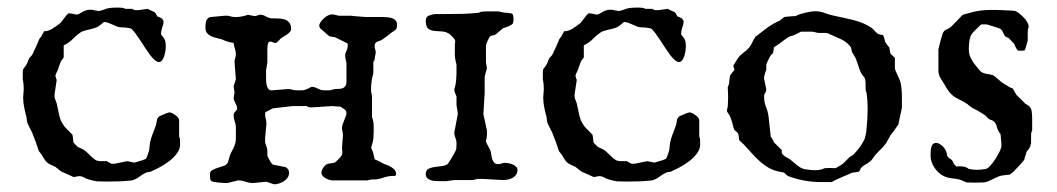

<svg xmlns="http://www.w3.org/2000/svg" viewBox="-20 -473 2785 506"><path d="M191.4 -8.8Q186 -8.8 183.6 -8.1Q181.2 -7.3 174.3 -6.3L140.6 -21.5L126 -33.2L108.4 -41.5Q103.5 -44.9 100.3 -48.8Q97.2 -52.7 94.7 -57.1Q92.3 -61.5 89.4 -65.9Q86.4 -70.3 82.5 -74.7Q81.5 -76.7 79.6 -83Q77.6 -89.4 75.2 -96.2Q72.8 -103 70.3 -109.1Q67.9 -115.2 66.9 -117.7Q66.9 -119.1 64.7 -123.5Q62.5 -127.9 60.1 -132.8Q57.6 -137.7 55.4 -142.1Q53.2 -146.5 52.7 -147.9Q51.8 -148.9 51 -155.5Q50.3 -162.1 49.3 -166.5Q45.9 -178.7 43.5 -191.2Q41 -203.6 41 -216.3L42.5 -236.8Q42.5 -244.6 42.2 -248.5Q42 -252.4 41 -258.8Q40 -262.2 40 -265.6Q40 -269 40 -272.9Q40 -276.9 40 -281.2Q40 -285.6 41 -291Q41.5 -291.5 43 -293.2Q44.4 -294.9 45.9 -297.1Q47.4 -299.3 48.6 -301Q49.8 -302.7 50.3 -303.7Q50.8 -303.7 51.5 -305.9Q52.2 -308.1 53.2 -310.5Q54.2 -313 54.9 -315.2Q55.7 -317.4 56.2 -317.9Q56.2 -319.3 60.3 -323.2Q64.5 -327.1 66.9 -332.5Q67.4 -334 69.8 -339.1Q72.3 -344.2 75 -350.1Q77.6 -356 79.8 -361.1Q82 -366.2 82.5 -367.7Q82.5 -368.2 83 -368.9Q83.5 -369.6 84 -370.6Q84.5 -371.6 85.4 -373L85.9 -373.5Q85.9 -373.5 86.9 -374.5L88.4 -376Q88.9 -378.4 92.3 -383.5Q95.7 -388.7 95.7 -390.6Q106.9 -390.6 116.9 -396.7Q127 -402.8 138.2 -411.6Q139.2 -412.1 141.6 -415.3Q144 -418.5 146.7 -421.9Q149.4 -425.3 151.9 -428.5Q154.3 -431.6 154.8 -432.6Q155.8 -433.1 158.2 -435.5L160.6 -438Q163.1 -438 167 -437.5Q170.9 -437 181.2 -434.6Q185.1 -434.6 188.7 -436.5Q192.4 -438.5 196.5 -440.9Q200.7 -443.4 205.6 -445.3Q210.4 -447.3 216.8 -447.3Q218.8 -447.3 221.9 -447.3Q225.1 -447.3 226.1 -446.3Q226.6 -446.3 228.8 -445.8Q231 -445.3 233.4 -445.1Q235.8 -444.8 237.8 -444.3Q239.7 -443.8 240.2 -443.8Q240.7 -443.8 243.7 -444.6Q246.6 -445.3 249.8 -446.3Q252.9 -447.3 255.6 -448.2Q258.3 -449.2 258.8 -449.7Q268.6 -452.1 274.7 -452.6Q280.8 -453.1 291 -453.1Q293.5 -453.1 299.1 -452.6Q304.7 -452.1 305.2 -452.1Q306.6 -451.2 308.1 -450.7Q311 -449.7 311 -449.7H328.1Q329.1 -449.7 331.1 -448.5Q333 -447.3 334 -446.3H346.7Q347.7 -446.8 351.1 -447.3Q354.5 -447.8 358.4 -448.2Q362.3 -448.7 365.5 -449.2Q368.7 -449.7 369.6 -449.7Q369.6 -449.2 371.8 -448.2Q374 -447.3 377 -445.8Q379.9 -444.3 382.8 -443.1Q385.7 -441.9 387.2 -441.4Q387.2 -440.4 388.4 -439.5Q389.6 -438.5 390.6 -438Q390.6 -437 392.8 -433.1Q395 -429.2 395.5 -429.2Q398.9 -428.7 403.8 -426Q408.7 -423.3 411.1 -417Q411.1 -409.2 408.2 -403.3Q407.2 -398.9 405.8 -394Q404.3 -389.2 404.3 -382.3Q405.3 -381.3 408.9 -376.5Q412.6 -371.6 413.6 -370.1Q415.5 -365.7 416.3 -360.6Q417 -355.5 417 -350.1Q417 -346.2 416 -339.4Q415 -332.5 413.1 -325.9Q411.1 -319.3 407.5 -314.5Q403.8 -309.6 398.9 -309.6Q393.6 -309.6 387.5 -314.9Q381.3 -320.3 375 -328.9Q368.7 -337.4 361.8 -347.9Q355 -358.4 348.6 -368.2Q342.3 -377.9 336.4 -385.7Q330.6 -393.6 325.7 -397.5Q323.7 -398.4 315.7 -399.7Q307.6 -400.9 299.3 -400.9Q293.5 -400.9 287.8 -403.3Q282.2 -405.8 276.6 -408.2Q271 -410.6 265.4 -412.8Q259.8 -415 253.9 -415L242.7 -405.8Q237.8 -401.9 231.4 -399.7Q225.1 -397.5 218.3 -396Q211.4 -394.5 205.1 -392.8Q198.7 -391.1 193.8 -388.7Q181.6 -380.4 171.6 -370.1Q161.6 -359.9 147.9 -353.5V-321.3Q140.6 -313 138.4 -306.2Q136.2 -299.3 132.3 -288.6Q131.8 -287.6 130.9 -285.4Q129.9 -283.2 128.7 -280.8Q127.4 -278.3 126.7 -276.4Q126 -274.4 126 -273.9Q126 -272.9 127.4 -268.1Q128.9 -263.2 129.4 -262.2L123.5 -222.7Q123.5 -215.8 125.5 -210.9Q127.4 -206.1 129.4 -200.7Q133.3 -184.1 136.2 -168.9Q139.2 -153.8 149.9 -139.6Q150.4 -138.7 153.6 -135.5Q156.7 -132.3 160.4 -128.7Q164.1 -125 167.2 -121.8Q170.4 -118.7 170.9 -117.7Q171.4 -117.2 171.6 -114.5Q171.9 -111.8 172.4 -108.4Q172.9 -105 173.1 -101.8Q173.3 -98.6 173.3 -97.7Q174.3 -96.2 178.7 -92Q183.1 -87.9 185.5 -85.4Q185.5 -85.4 188.2 -84.2Q190.9 -83 193.8 -81.8Q196.8 -80.6 199.2 -79.1Q201.7 -77.6 202.1 -77.1Q207 -73.7 211.7 -69.1Q216.3 -64.5 220.9 -60.1Q225.6 -55.7 230.7 -52.2Q235.8 -48.8 242.7 -48.3H261.2L273.4 -41.5H281.7L315.4 -48.3L334 -44.4Q341.8 -46.9 349.9 -49.1Q357.9 -51.3 363.8 -54.2Q364.3 -54.2 366.5 -58.1Q368.7 -62 373 -77.1Q373 -78.1 373.5 -81.1Q374 -84 374.3 -87.4Q374.5 -90.8 375 -93.8Q375.5 -96.7 375.5 -97.7Q377.9 -108.9 382.3 -119.9Q386.7 -130.9 390.6 -142.1Q392.6 -148.9 393.1 -153.3Q393.6 -157.7 395 -160.9Q396.5 -164.1 399.9 -166.3Q403.3 -168.5 410.2 -170.9Q410.6 -171.4 413.1 -172.4Q415.5 -173.3 418.2 -174.3Q420.9 -175.3 423.1 -176Q425.3 -176.8 426.3 -176.8H426.8Q429.7 -176.8 434.1 -174.6Q438.5 -172.4 442.4 -169.4Q446.3 -166.5 449.2 -163.1Q452.1 -159.7 452.1 -156.7V-112.8Q454.1 -109.4 454.3 -105Q454.6 -100.6 454.6 -92.3Q454.6 -80.1 446.3 -68.8Q438 -57.6 426.3 -48.6Q414.6 -39.6 401.4 -32.5Q388.2 -25.4 378.9 -21.5Q377.9 -20.5 372.8 -19.8Q367.7 -19 367.2 -19Q357.4 -15.1 348.4 -8.1Q339.4 -1 328.1 2.4Q327.1 2.4 323.2 2.9Q319.3 3.4 314.2 3.7Q309.1 3.9 304.2 4.4Q299.3 4.9 296.9 4.9Q295.4 4.9 290.8 4.9Q286.1 4.9 280.5 5.1Q274.9 5.4 269 5.4Q263.2 5.4 259.8 5.4Q257.3 5.4 253.2 5.4Q249 5.4 244.9 5.1Q240.7 4.9 237.8 4.9Q234.9 4.9 234.4 4.9Q224.6 2.9 215.6 0.5Q206.5 -2 198.7 -6.8Z M647.5 9.3Q636.2 9.3 627 5.9Q617.7 2.4 607.4 2.4L579.6 9.3Q569.8 9.3 560.3 8.5Q550.8 7.8 541.5 5.9Q535.2 4.9 534.2 -1Q533.2 -6.8 533.2 -13.7Q533.2 -21 539.6 -24.7Q545.9 -28.3 554.2 -30.8Q562.5 -33.2 570.3 -36.1Q578.1 -39.1 580.6 -44.9L586.4 -64.9Q586.9 -66.4 588.6 -69.8Q590.3 -73.2 592.5 -77.4Q594.7 -81.5 596.4 -85Q598.1 -88.4 598.1 -89.4Q600.6 -95.2 601.1 -100.6Q601.6 -106 601.6 -111.3V-140.1Q601.1 -147 598.4 -154.1Q595.7 -161.1 595.7 -168.9Q595.7 -173.3 597.2 -175.5Q598.6 -177.7 600.3 -179.4Q602.1 -181.2 603.5 -182.9Q605 -184.6 605 -187.5Q605 -191.4 603.5 -194.6Q602.1 -197.8 600.3 -201.2Q598.6 -204.6 597.2 -208Q595.7 -211.4 595.7 -215.3L598.1 -229L595.7 -245.6L601.6 -264.2L598.1 -310.1Q598.1 -315.4 599.9 -320.1Q601.6 -324.7 601.6 -330.1Q601.6 -337.9 599.1 -344.7Q596.7 -351.6 595.7 -359.9Q594.7 -359.9 592.5 -360.4Q590.3 -360.8 587.9 -361.3Q585.4 -361.8 583.3 -362.3Q581.1 -362.8 580.6 -363.3Q580.1 -363.3 577.9 -364Q575.7 -364.7 573 -365.7Q570.3 -366.7 568.1 -367.7Q565.9 -368.7 565.4 -369.1Q559.1 -371.1 551.3 -372.8Q543.5 -374.5 536.9 -377.4Q530.3 -380.4 525.9 -385.5Q521.5 -390.6 521.5 -399.4Q521.5 -403.8 521.7 -408.4Q522 -413.1 523.4 -417.5Q524.9 -421.9 527.8 -424.8Q530.8 -427.7 535.6 -428.2Q536.6 -428.2 541.3 -428.7Q545.9 -429.2 551.8 -429.7Q557.6 -430.2 563.2 -430.7Q568.8 -431.2 572.3 -431.6H578.1Q583.5 -431.6 587.6 -429.9Q591.8 -428.2 598.1 -428.2Q602.5 -428.2 605.5 -428.2Q608.4 -428.2 611.3 -428.7Q614.3 -429.2 617.4 -429.7Q620.6 -430.2 625.5 -431.6L633.8 -434.1L649.9 -430.7Q655.3 -430.7 658.7 -432.4Q662.1 -434.1 666.5 -434.1Q673.3 -434.1 679.7 -430.2Q686 -426.3 693.8 -424.8Q702.6 -424.3 711.9 -424.3Q721.2 -424.3 729 -422.1Q736.8 -419.9 741.9 -414.1Q747.1 -408.2 747.1 -396Q747.1 -392.1 743.7 -388.4Q740.2 -384.8 735.8 -381.8Q731.4 -378.9 726.8 -376.2Q722.2 -373.5 719.7 -371.6Q719.2 -370.6 714.4 -365.7Q709.5 -360.8 708 -359.9H706.5Q702.1 -359.9 699 -361.6Q695.8 -363.3 691.9 -363.3H690.4Q686 -360.8 685.3 -354Q684.6 -347.2 684.6 -344.7V-309.1Q684.6 -308.6 684.1 -305.7Q683.6 -302.7 683.1 -299.1Q682.6 -295.4 682.1 -292.5Q681.6 -289.6 681.2 -289.1V-270.5Q681.2 -265.1 681.4 -259Q681.6 -252.9 683.1 -247.6Q684.6 -242.2 687.5 -238.5Q690.4 -234.9 696.3 -234.9L738.8 -238.3Q745.6 -238.3 750.2 -236.6Q754.9 -234.9 764.6 -234.9H772.5Q776.9 -234.9 780.3 -235.4Q783.7 -235.8 789.1 -238.3Q790 -238.3 793.9 -240.7Q797.9 -243.2 801.8 -244.1Q806.6 -244.1 810.3 -242.7Q814 -241.2 817.6 -239.5Q821.3 -237.8 825.2 -236.3Q829.1 -234.9 835 -234.9H848.1Q848.6 -234.9 851.1 -235.4Q853.5 -235.8 856 -236.6Q858.4 -237.3 860.4 -237.8Q862.3 -238.3 862.8 -238.3Q867.7 -238.8 872.8 -238.8Q877.9 -238.8 882.3 -240.2Q886.7 -241.7 889.6 -245.4Q892.6 -249 893.1 -255.9V-306.6Q893.1 -307.6 891.4 -314.7Q889.6 -321.8 889.6 -326.2Q889.6 -332.5 893.1 -338.9Q896.5 -345.2 896.5 -355Q896.5 -356.9 896 -357.9Q895.5 -358.9 893.1 -359.9L862.8 -375Q861.8 -375 855.5 -376Q849.1 -377 848.1 -377.4Q848.1 -377.4 845.9 -379.2Q843.8 -380.9 840.8 -383.5Q837.9 -386.2 835 -388.7Q832 -391.1 830.6 -392.6Q827.1 -395 824.2 -398.2Q821.3 -401.4 821.3 -405.3V-407.2Q822.8 -412.1 826.4 -417Q830.1 -421.9 834.7 -425.8Q839.4 -429.7 844.7 -432.4Q850.1 -435.1 855 -435.1Q856 -435.1 856.9 -434.8Q857.9 -434.6 859.4 -434.6Q860.8 -434.1 862.8 -434.1Q863.8 -434.1 867.4 -432.9Q871.1 -431.6 872.1 -431.6H904.8Q906.2 -431.2 911.9 -430.7Q917.5 -430.2 924.1 -429.7Q930.7 -429.2 936.5 -428.7Q942.4 -428.2 943.8 -428.2H990.2Q996.1 -427.7 1002.4 -427.2Q1008.8 -426.8 1014.2 -424.8Q1019.5 -422.9 1022.9 -418.7Q1026.4 -414.6 1026.4 -407.2Q1026.4 -399.4 1023.7 -396Q1021 -392.6 1015.6 -389.6L1011.2 -386.7Q1010.7 -386.2 1007.3 -383.5Q1003.9 -380.9 999.8 -377.7Q995.6 -374.5 992.2 -372.1Q988.8 -369.6 987.8 -369.1Q984.9 -366.7 981.2 -365.7Q977.5 -364.7 974.4 -363.3Q971.2 -361.8 969.2 -359.1Q967.3 -356.4 967.3 -351.6Q967.3 -347.2 968.8 -343.3Q970.2 -339.4 970.2 -333Q969.7 -331.5 969.2 -328.9Q968.8 -326.2 968.3 -323.5Q967.8 -320.8 967.5 -318.6Q967.3 -316.4 967.3 -315.9Q967.3 -314.9 965.6 -312.5Q963.9 -310.1 963.9 -309.1V-279.8Q963.9 -278.8 962.6 -274.4Q961.4 -270 960.4 -266.1Q959.5 -258.3 958.7 -253.4Q958 -248.5 958 -240.7V-231.4Q958 -230.5 959.2 -225.6Q960.4 -220.7 960.4 -219.7V-164.1Q961.4 -162.6 962.6 -157.7Q963.9 -152.8 963.9 -151.9Q964.8 -145 964.8 -139.2Q964.8 -133.3 964.8 -126.5Q964.8 -118.2 964.1 -109.1Q963.4 -100.1 958 -83.5Q958.5 -82.5 959.5 -80.6L960.4 -77.6Q961.9 -75.7 962.9 -72.5Q963.9 -69.3 963.9 -68.4L967.3 -53.2Q968.3 -52.7 971.7 -51.3Q975.1 -49.8 978.8 -47.9Q982.4 -45.9 986.1 -44.2Q989.7 -42.5 991.2 -41.5Q995.1 -40 1000.7 -37.8Q1006.3 -35.6 1011.5 -32.5Q1016.6 -29.3 1020.3 -24.9Q1023.9 -20.5 1023.9 -14.2Q1023.9 -13.2 1023.4 -11.7Q1022.9 -10.3 1020.5 -9.3H1014.6Q1007.8 -9.3 1002.4 -8.1Q997.1 -6.8 992.4 -5.4Q987.8 -3.9 982.4 -2.4Q977.1 -1 970.2 0H958L948.7 2.4H856.9Q853 2.4 847.9 1Q842.8 -0.5 838.1 -3.2Q833.5 -5.9 830.3 -9.5Q827.1 -13.2 827.1 -17.6Q827.1 -24.4 832.5 -32Q837.9 -39.6 844.7 -41.5Q845.2 -41.5 848.1 -42Q851.1 -42.5 854.2 -43Q857.4 -43.5 859.9 -43.9Q862.3 -44.4 862.8 -44.9Q863.3 -44.9 865.2 -46.9Q867.2 -48.8 869.6 -51Q872.1 -53.2 874.3 -55.9Q876.5 -58.6 877.9 -60.1Q882.3 -64.5 882.3 -71.8L881.3 -83.5L883.8 -117.2Q883.8 -122.6 882.6 -126.7Q881.3 -130.9 881.3 -135.3Q881.3 -140.1 883.1 -145.3Q884.8 -150.4 887 -155.8Q889.2 -161.1 891.1 -166.3Q893.1 -171.4 893.1 -175.8Q893.1 -181.2 887.2 -185.3Q881.3 -189.5 877 -191.9L854.5 -193.4L800.3 -189.9Q796.9 -189.9 793.9 -190.4Q791 -190.9 789.1 -193.4H750.5L699.7 -187.5Q698.2 -187 695.8 -185.8Q693.4 -184.6 690.4 -183.1Q687.5 -181.6 685.1 -180.2Q682.6 -178.7 681.2 -178.2Q679.2 -177.2 679 -176Q678.7 -174.8 678.7 -172.4Q678.7 -165.5 680.4 -160.4Q682.1 -155.3 682.1 -145.5L678.7 -109.9V-98.1Q678.7 -97.2 679.7 -94.2Q680.7 -91.3 681.9 -87.9Q683.1 -84.5 683.8 -81.3Q684.6 -78.1 684.6 -77.6V-62.5Q685.1 -62 686 -59.6Q687 -57.1 688.5 -54.4Q689.9 -51.8 691.4 -49.1Q692.9 -46.4 693.8 -44.9Q694.8 -43.5 696.8 -41.3Q698.7 -39.1 699.7 -39.1L731.9 -32.7Q733.9 -32.7 737.1 -29.3Q740.2 -25.9 741.2 -23.4V-21Q741.2 -20 741.5 -18.8Q741.7 -17.6 741.7 -17.1Q741.7 -10.3 738 -4.9Q734.4 0.5 728.5 4.4Q722.7 8.3 715.6 10.5Q708.5 12.7 702.1 12.7L682.1 5.9Z M1102.1 -14.2Q1102.1 -23.9 1108.4 -27.6Q1114.7 -31.2 1124 -32.7Q1133.3 -34.2 1143.1 -35.2Q1152.8 -36.1 1159.7 -40.5Q1160.2 -41 1160.6 -42Q1162.1 -43.5 1162.1 -43.9Q1163.6 -45.9 1166.3 -50.3Q1168.9 -54.7 1171.6 -59.3Q1174.3 -64 1176.8 -68.1Q1179.2 -72.3 1179.7 -73.7Q1182.1 -77.6 1182.6 -81.8Q1183.1 -85.9 1183.1 -94.7Q1183.1 -100.1 1182.1 -103.5Q1181.2 -106.9 1180.2 -109.9Q1179.2 -112.8 1178.2 -116Q1177.2 -119.1 1177.2 -123.5L1186.5 -172.4Q1186.5 -174.3 1185.8 -179Q1185.1 -183.6 1183.1 -195.3V-218.8Q1182.1 -220.2 1179.7 -226.8Q1177.2 -233.4 1177.2 -237.3Q1181.2 -249.5 1182.1 -261.5Q1183.1 -273.4 1183.1 -286.1V-302.2L1179.7 -317.4Q1178.7 -323.2 1178.7 -329.3Q1178.7 -335.4 1178.7 -341.3Q1178.7 -346.7 1178.7 -352.5Q1178.7 -358.4 1179.7 -364.7Q1178.7 -370.1 1173.3 -375.2Q1168 -380.4 1165.5 -382.8Q1155.8 -389.6 1144.8 -390.1Q1133.8 -390.6 1124.3 -391.6Q1114.7 -392.6 1108.4 -397.7Q1102.1 -402.8 1102.1 -418.9Q1102.1 -428.7 1110.4 -431.9Q1118.7 -435.1 1126.5 -436H1154.3Q1176.8 -436 1198.5 -436.5Q1220.2 -437 1242.2 -439.5Q1245.6 -441.9 1250.5 -442.4Q1255.4 -442.9 1260.7 -442.9H1293Q1293.9 -442.9 1296.6 -442.4Q1299.3 -441.9 1302.2 -441.2Q1305.2 -440.4 1307.6 -439.9Q1310.1 -439.5 1310.5 -439.5Q1317.4 -439.5 1324.7 -438.2Q1332 -437 1332 -433.1Q1332.5 -430.7 1333 -428.5Q1333.5 -426.3 1333.5 -423.8Q1333.5 -420.9 1333 -417.7Q1332.5 -414.6 1332 -412.1Q1331.1 -409.7 1327.4 -407.5Q1323.7 -405.3 1319.3 -403.3Q1314.9 -401.4 1310.5 -400.1Q1306.2 -398.9 1304.7 -397.9L1287.1 -382.8Q1283.2 -380.4 1277.3 -379.4Q1271.5 -378.4 1269 -373.5Q1268.6 -372.6 1266.4 -368.2Q1264.2 -363.8 1263.2 -361.3Q1262.7 -360.4 1261.7 -356.4Q1261.2 -354.5 1260.7 -353V-308.1Q1260.7 -307.1 1261.7 -303Q1262.7 -298.8 1263.2 -293Q1263.2 -292 1262.2 -288.6Q1261.2 -285.2 1260 -281.2Q1258.8 -277.3 1258.1 -273.9Q1257.3 -270.5 1257.3 -269.5V-228L1253.9 -172.4L1263.2 -129.4V-114.7Q1263.2 -113.8 1262 -108.4Q1260.7 -103 1260.7 -100.6Q1260.7 -99.1 1262.5 -95.5Q1264.2 -91.8 1266.4 -87.9Q1268.6 -84 1270.5 -80.6Q1272.5 -77.1 1272.5 -76.2Q1273.9 -71.8 1274.7 -65.7Q1275.4 -59.6 1277.1 -54Q1278.8 -48.3 1282.5 -44.4Q1286.1 -40.5 1293 -40.5Q1298.3 -40.5 1302.2 -42.2Q1306.2 -43.9 1310.5 -43.9Q1314 -43.9 1319.6 -43Q1325.2 -42 1330.6 -39.8Q1335.9 -37.6 1339.8 -33.9Q1343.8 -30.3 1343.8 -25.4Q1343.8 -17.6 1340.1 -12.5Q1336.4 -7.3 1330.8 -4.2Q1325.2 -1 1318.4 0.2Q1311.5 1.5 1305.7 1.5L1252.4 -1.5H1238.8Q1237.8 -1.5 1232.9 0Q1228 1.5 1227.1 1.5H1177.2L1156.2 4.4H1141.1Q1135.7 4.4 1129.2 4.2Q1122.6 3.9 1116.5 2.2Q1110.4 0.5 1106.2 -3.4Q1102.1 -7.3 1102.1 -14.2Z M1562 -8.8Q1556.6 -8.8 1554.2 -8.1Q1551.8 -7.3 1544.9 -6.3L1511.2 -21.5L1496.6 -33.2L1479 -41.5Q1474.1 -44.9 1470.9 -48.8Q1467.8 -52.7 1465.3 -57.1Q1462.9 -61.5 1460 -65.9Q1457 -70.3 1453.1 -74.7Q1452.1 -76.7 1450.2 -83Q1448.2 -89.4 1445.8 -96.2Q1443.4 -103 1440.9 -109.1Q1438.5 -115.2 1437.5 -117.7Q1437.5 -119.1 1435.3 -123.5Q1433.1 -127.9 1430.7 -132.8Q1428.2 -137.7 1426 -142.1Q1423.8 -146.5 1423.3 -147.9Q1422.4 -148.9 1421.6 -155.5Q1420.9 -162.1 1419.9 -166.5Q1416.5 -178.7 1414.1 -191.2Q1411.6 -203.6 1411.6 -216.3L1413.1 -236.8Q1413.1 -244.6 1412.8 -248.5Q1412.6 -252.4 1411.6 -258.8Q1410.6 -262.2 1410.6 -265.6Q1410.6 -269 1410.6 -272.9Q1410.6 -276.9 1410.6 -281.2Q1410.6 -285.6 1411.6 -291Q1412.1 -291.5 1413.6 -293.2Q1415 -294.9 1416.5 -297.1Q1418 -299.3 1419.2 -301Q1420.4 -302.7 1420.9 -303.7Q1421.4 -303.7 1422.1 -305.9Q1422.9 -308.1 1423.8 -310.5Q1424.8 -313 1425.5 -315.2Q1426.3 -317.4 1426.8 -317.9Q1426.8 -319.3 1430.9 -323.2Q1435.1 -327.1 1437.5 -332.5Q1438 -334 1440.4 -339.1Q1442.9 -344.2 1445.6 -350.1Q1448.2 -356 1450.4 -361.1Q1452.6 -366.2 1453.1 -367.7Q1453.1 -368.2 1453.6 -368.9Q1454.1 -369.6 1454.6 -370.6Q1455.1 -371.6 1456.1 -373L1456.5 -373.5Q1456.5 -373.5 1457.5 -374.5L1459 -376Q1459.5 -378.4 1462.9 -383.5Q1466.3 -388.7 1466.3 -390.6Q1477.5 -390.6 1487.5 -396.7Q1497.6 -402.8 1508.8 -411.6Q1509.8 -412.1 1512.2 -415.3Q1514.6 -418.5 1517.3 -421.9Q1520 -425.3 1522.5 -428.5Q1524.9 -431.6 1525.4 -432.6Q1526.4 -433.1 1528.8 -435.5L1531.2 -438Q1533.7 -438 1537.6 -437.5Q1541.5 -437 1551.8 -434.6Q1555.7 -434.6 1559.3 -436.5Q1563 -438.5 1567.1 -440.9Q1571.3 -443.4 1576.2 -445.3Q1581.1 -447.3 1587.4 -447.3Q1589.4 -447.3 1592.5 -447.3Q1595.7 -447.3 1596.7 -446.3Q1597.2 -446.3 1599.4 -445.8Q1601.6 -445.3 1604 -445.1Q1606.4 -444.8 1608.4 -444.3Q1610.4 -443.8 1610.8 -443.8Q1611.3 -443.8 1614.3 -444.6Q1617.2 -445.3 1620.4 -446.3Q1623.5 -447.3 1626.2 -448.2Q1628.9 -449.2 1629.4 -449.7Q1639.2 -452.1 1645.3 -452.6Q1651.4 -453.1 1661.6 -453.1Q1664.1 -453.1 1669.7 -452.6Q1675.3 -452.1 1675.8 -452.1Q1677.2 -451.2 1678.7 -450.7Q1681.6 -449.7 1681.6 -449.7H1698.7Q1699.7 -449.7 1701.7 -448.5Q1703.6 -447.3 1704.6 -446.3H1717.3Q1718.3 -446.8 1721.7 -447.3Q1725.1 -447.8 1729 -448.2Q1732.9 -448.7 1736.1 -449.2Q1739.3 -449.7 1740.2 -449.7Q1740.2 -449.2 1742.4 -448.2Q1744.6 -447.3 1747.6 -445.8Q1750.5 -444.3 1753.4 -443.1Q1756.3 -441.9 1757.8 -441.4Q1757.8 -440.4 1759 -439.5Q1760.3 -438.5 1761.2 -438Q1761.2 -437 1763.4 -433.1Q1765.6 -429.2 1766.1 -429.2Q1769.5 -428.7 1774.4 -426Q1779.3 -423.3 1781.7 -417Q1781.7 -409.2 1778.8 -403.3Q1777.8 -398.9 1776.4 -394Q1774.9 -389.2 1774.9 -382.3Q1775.9 -381.3 1779.5 -376.5Q1783.2 -371.6 1784.2 -370.1Q1786.1 -365.7 1786.9 -360.6Q1787.6 -355.5 1787.6 -350.1Q1787.6 -346.2 1786.6 -339.4Q1785.6 -332.5 1783.7 -325.9Q1781.7 -319.3 1778.1 -314.5Q1774.4 -309.6 1769.5 -309.6Q1764.2 -309.6 1758.1 -314.9Q1752 -320.3 1745.6 -328.9Q1739.3 -337.4 1732.4 -347.9Q1725.6 -358.4 1719.2 -368.2Q1712.9 -377.9 1707 -385.7Q1701.2 -393.6 1696.3 -397.5Q1694.3 -398.4 1686.3 -399.7Q1678.2 -400.9 1669.9 -400.9Q1664.1 -400.9 1658.4 -403.3Q1652.8 -405.8 1647.2 -408.2Q1641.6 -410.6 1636 -412.8Q1630.4 -415 1624.5 -415L1613.3 -405.8Q1608.4 -401.9 1602.1 -399.7Q1595.7 -397.5 1588.9 -396Q1582 -394.5 1575.7 -392.8Q1569.3 -391.1 1564.5 -388.7Q1552.2 -380.4 1542.2 -370.1Q1532.2 -359.9 1518.6 -353.5V-321.3Q1511.2 -313 1509 -306.2Q1506.8 -299.3 1502.9 -288.6Q1502.4 -287.6 1501.5 -285.4Q1500.5 -283.2 1499.3 -280.8Q1498 -278.3 1497.3 -276.4Q1496.6 -274.4 1496.6 -273.9Q1496.6 -272.9 1498 -268.1Q1499.5 -263.2 1500 -262.2L1494.1 -222.7Q1494.1 -215.8 1496.1 -210.9Q1498 -206.1 1500 -200.7Q1503.9 -184.1 1506.8 -168.9Q1509.8 -153.8 1520.5 -139.6Q1521 -138.7 1524.2 -135.5Q1527.3 -132.3 1531 -128.7Q1534.7 -125 1537.8 -121.8Q1541 -118.7 1541.5 -117.7Q1542 -117.2 1542.2 -114.5Q1542.5 -111.8 1543 -108.4Q1543.5 -105 1543.7 -101.8Q1543.9 -98.6 1543.9 -97.7Q1544.9 -96.2 1549.3 -92Q1553.7 -87.9 1556.2 -85.4Q1556.2 -85.4 1558.8 -84.2Q1561.5 -83 1564.5 -81.8Q1567.4 -80.6 1569.8 -79.1Q1572.3 -77.6 1572.8 -77.1Q1577.6 -73.7 1582.3 -69.1Q1586.9 -64.5 1591.6 -60.1Q1596.2 -55.7 1601.3 -52.2Q1606.4 -48.8 1613.3 -48.3H1631.8L1644 -41.5H1652.3L1686 -48.3L1704.6 -44.4Q1712.4 -46.9 1720.5 -49.1Q1728.5 -51.3 1734.4 -54.2Q1734.9 -54.2 1737.1 -58.1Q1739.3 -62 1743.7 -77.1Q1743.7 -78.1 1744.1 -81.1Q1744.6 -84 1744.9 -87.4Q1745.1 -90.8 1745.6 -93.8Q1746.1 -96.7 1746.1 -97.7Q1748.5 -108.9 1752.9 -119.9Q1757.3 -130.9 1761.2 -142.1Q1763.2 -148.9 1763.7 -153.3Q1764.2 -157.7 1765.6 -160.9Q1767.1 -164.1 1770.5 -166.3Q1773.9 -168.5 1780.8 -170.9Q1781.2 -171.4 1783.7 -172.4Q1786.1 -173.3 1788.8 -174.3Q1791.5 -175.3 1793.7 -176Q1795.9 -176.8 1796.9 -176.8H1797.4Q1800.3 -176.8 1804.7 -174.6Q1809.1 -172.4 1813 -169.4Q1816.9 -166.5 1819.8 -163.1Q1822.8 -159.7 1822.8 -156.7V-112.8Q1824.7 -109.4 1825 -105Q1825.2 -100.6 1825.2 -92.3Q1825.2 -80.1 1816.9 -68.8Q1808.6 -57.6 1796.9 -48.6Q1785.2 -39.6 1772 -32.5Q1758.8 -25.4 1749.5 -21.5Q1748.5 -20.5 1743.4 -19.8Q1738.3 -19 1737.8 -19Q1728 -15.1 1719 -8.1Q1710 -1 1698.7 2.4Q1697.8 2.4 1693.8 2.9Q1689.9 3.4 1684.8 3.7Q1679.7 3.9 1674.8 4.4Q1669.9 4.9 1667.5 4.9Q1666 4.9 1661.4 4.9Q1656.7 4.9 1651.1 5.1Q1645.5 5.4 1639.6 5.4Q1633.8 5.4 1630.4 5.4Q1627.9 5.4 1623.8 5.4Q1619.6 5.4 1615.5 5.1Q1611.3 4.9 1608.4 4.9Q1605.5 4.9 1605 4.9Q1595.2 2.9 1586.2 0.5Q1577.1 -2 1569.3 -6.8Z M1927.7 -105.5Q1927.7 -108.9 1926.8 -114.3Q1925.8 -119.6 1925.3 -121.6Q1924.3 -123 1920.4 -126.2Q1916.5 -129.4 1916 -129.9Q1913.6 -133.8 1912.4 -139.2Q1911.1 -144.5 1910.2 -148.4Q1909.2 -151.9 1907 -158.4Q1904.8 -165 1903.8 -166.5Q1903.8 -167.5 1901.4 -171.1Q1898.9 -174.8 1897.9 -175.8L1895.5 -180.7Q1895.5 -182.1 1896.7 -187Q1897.9 -191.9 1897.9 -192.4Q1897.9 -194.8 1898.4 -202.1Q1898.9 -209.5 1898.9 -217.8Q1898.9 -226.1 1898.4 -233.2Q1897.9 -240.2 1897.9 -243.2L1901.4 -252.4Q1901.4 -252.9 1901.6 -256.1Q1901.9 -259.3 1902.3 -262.9Q1902.8 -266.6 1903.3 -269.8Q1903.8 -272.9 1903.8 -273.9Q1904.8 -275.9 1909.2 -281.2Q1913.6 -286.6 1916 -289.1Q1916 -289.6 1914.6 -292.7Q1913.1 -295.9 1913.1 -297.4Q1912.6 -297.4 1912.6 -297.9V-298.8L1913.1 -300.8Q1917 -307.6 1922.4 -316.2Q1927.7 -324.7 1934.6 -330.1Q1939.9 -335 1945.1 -338.6Q1950.2 -342.3 1954.6 -348.1Q1959 -353.5 1962.2 -360.6Q1965.3 -367.7 1969.7 -374Q1969.7 -375 1970.7 -376Q1971.7 -377 1972.7 -377.4Q1983.4 -385.3 1994.6 -394.3Q2005.9 -403.3 2017.1 -409.7Q2017.6 -410.2 2020.3 -411.6Q2022.9 -413.1 2026.1 -414.6Q2029.3 -416 2031.7 -417.2Q2034.2 -418.5 2035.2 -418.9L2046.9 -428.2Q2048.3 -428.7 2052.7 -429Q2057.1 -429.2 2062 -429.7Q2066.9 -430.2 2071.3 -430.4Q2075.7 -430.7 2077.1 -430.7Q2077.6 -431.2 2079.6 -432.1Q2081.5 -433.1 2084 -434.1Q2086.4 -435.1 2088.6 -435.8Q2090.8 -436.5 2091.3 -436.5Q2099.6 -439 2110.1 -441.2Q2120.6 -443.4 2129.4 -443.4Q2141.6 -443.4 2153.6 -438.7Q2165.5 -434.1 2177.7 -431.6Q2190.9 -428.7 2204.1 -426Q2217.3 -423.3 2230.2 -419.9Q2243.2 -416.5 2255.4 -411.4Q2267.6 -406.2 2279.3 -397.9Q2279.8 -397.5 2281.7 -395.3Q2283.7 -393.1 2286.1 -390.6Q2288.6 -388.2 2291 -386Q2293.5 -383.8 2294.4 -383.3Q2294.9 -382.8 2300 -381.8Q2305.2 -380.9 2306.2 -380.9Q2308.1 -379.4 2309.1 -376.7Q2310.1 -374 2310.8 -370.8Q2311.5 -367.7 2312.3 -364.7Q2313 -361.8 2314.5 -359.9Q2314.9 -359.4 2316.2 -357.4Q2317.4 -355.5 2319.1 -353.5Q2320.8 -351.6 2322 -349.9Q2323.2 -348.1 2323.7 -348.1L2326.2 -333Q2327.6 -330.6 2332.3 -326.2Q2336.9 -321.8 2338.4 -320.8V-293.9Q2338.4 -290.5 2340.6 -285.6Q2342.8 -280.8 2345.2 -275.4Q2347.7 -270 2350.1 -264.6Q2352.5 -259.3 2353.5 -254.9Q2355 -247.6 2355.5 -242.2Q2356 -236.8 2356.4 -231.7Q2356.9 -226.6 2356.9 -221.2Q2356.9 -215.8 2356.9 -208.5V-189.9Q2356.9 -189 2355.5 -182.4Q2354 -175.8 2353.5 -172.4Q2352.5 -169.4 2351.6 -165Q2350.6 -160.6 2349.9 -156.2Q2349.1 -151.9 2348.4 -148.7Q2347.7 -145.5 2347.7 -145.5Q2346.7 -144 2343.8 -139.6Q2340.8 -135.3 2337.2 -130.1Q2333.5 -125 2330.3 -120.8Q2327.1 -116.7 2326.2 -115.7Q2326.2 -115.2 2324.5 -112.3Q2322.8 -109.4 2320.8 -105.7Q2318.8 -102.1 2316.9 -98.9Q2314.9 -95.7 2314.5 -94.7Q2308.1 -85.9 2300 -78.4Q2292 -70.8 2285.2 -62.5Q2280.8 -56.6 2279.3 -54.2Q2277.8 -51.8 2272.9 -47.4Q2266.1 -42 2260.3 -39.1Q2254.4 -36.1 2248.5 -29.8Q2248.5 -28.8 2246.6 -24.9Q2244.6 -21 2243.7 -21Q2242.7 -20.5 2240.2 -20Q2237.8 -19.5 2234.6 -19Q2231.4 -18.6 2228.8 -18.3Q2226.1 -18.1 2225.1 -17.6Q2222.2 -16.1 2214.6 -12.9Q2207 -9.8 2198.5 -6.1Q2189.9 -2.4 2182.4 1.2Q2174.8 4.9 2171.9 6.8H2143.1Q2100.1 6.8 2058.6 -8.3L2052.7 -11.7Q2051.8 -13.2 2050.3 -14.6Q2047.4 -17.6 2046.9 -17.6Q2046.4 -18.1 2044.2 -18.6Q2042 -19 2039.6 -19.5Q2037.1 -20 2034.7 -20.5Q2032.2 -21 2031.7 -21Q2014.2 -24.9 2000.2 -34.2Q1986.3 -43.5 1974.6 -55.2Q1962.9 -66.9 1951.7 -79.8Q1940.4 -92.8 1927.7 -104ZM2041 -76.7Q2040 -75.2 2040 -72.8Q2040 -68.8 2042.7 -65.9Q2045.4 -63 2048.8 -60.8Q2052.2 -58.6 2055.9 -56.6Q2059.6 -54.7 2062 -53.2Q2066.9 -49.3 2072 -44.7Q2077.1 -40 2082.8 -35.9Q2088.4 -31.7 2094.2 -29.1Q2100.1 -26.4 2107.4 -26.4Q2112.8 -25.4 2117.7 -24.9Q2122.6 -24.4 2127.9 -24.4Q2132.3 -24.4 2136.5 -24.9Q2140.6 -25.4 2144.5 -26.4L2153.8 -29.8L2167.5 -30.3L2181.2 -29.8Q2182.1 -30.3 2183.6 -30.8Q2185.5 -31.2 2187 -32.7Q2188.5 -33.7 2190.9 -34.9Q2193.4 -36.1 2195.8 -37.6Q2198.2 -39.6 2201.2 -41.5Q2202.1 -42 2204.8 -44.7Q2207.5 -47.4 2210.4 -50.3Q2213.4 -53.2 2215.8 -55.9Q2218.3 -58.6 2219.2 -59.1L2228.5 -64.9Q2231.9 -68.4 2237.3 -74.5Q2242.7 -80.6 2247.6 -87.6Q2252.4 -94.7 2256.1 -101.6Q2259.8 -108.4 2260.3 -113.3Q2260.7 -114.7 2261.5 -117.7Q2262.2 -120.6 2262.7 -124Q2263.2 -127.4 2263.4 -130.1Q2263.7 -132.8 2263.7 -133.3Q2266.6 -161.1 2266.6 -187.5Q2266.6 -208.5 2263.7 -229Q2261.7 -231.9 2261.5 -235.4Q2261.2 -238.8 2261.2 -242.7V-254.4Q2261.2 -259.3 2260.3 -261.7Q2259.8 -267.6 2255.4 -272.2Q2251 -276.9 2248.5 -282.2Q2244.6 -291 2242.4 -298.6Q2240.2 -306.2 2236.8 -314.9Q2236.3 -315.9 2235.8 -317.4Q2235.4 -318.8 2234.4 -320.8L2225.1 -336.4Q2225.1 -336.9 2224.1 -341.8Q2223.1 -346.7 2222.7 -348.1Q2212.4 -362.3 2197 -369.4Q2181.6 -376.5 2166 -383.3Q2164.6 -384.3 2160.9 -385.3Q2157.2 -386.2 2156.7 -386.2H2136.2L2121.1 -389.6H2091.3L2073.7 -380.9Q2068.4 -378.4 2064.5 -377.9Q2060.5 -377.4 2056.2 -374Q2047.9 -368.7 2040 -362.5Q2032.2 -356.4 2022.9 -350.6Q2022.5 -350.6 2022.2 -350.1Q2022 -349.6 2021 -349.1Q2020 -348.6 2019.5 -348.1Q2019.5 -347.2 2019.3 -345Q2019 -342.8 2018.6 -340.3Q2018.1 -337.9 2017.8 -335.7Q2017.6 -333.5 2017.1 -333L2011.2 -327.1Q2009.8 -325.2 2008.1 -321.5Q2006.3 -317.9 2004.4 -314.2Q2002.4 -310.5 2001.2 -307.4Q2000 -304.2 1999.5 -303.2V-289.1Q1999 -288.1 1998 -285.2Q1997.1 -282.2 1996.1 -279.3Q1995.1 -276.4 1994.4 -273.7Q1993.7 -271 1993.7 -270.5V-266.1L1999.5 -237.3Q1999.5 -231.9 1996.6 -228.3Q1993.7 -224.6 1993.7 -218.8Q1993.7 -203.1 1998.5 -191.7Q2003.4 -180.2 2005.4 -166.5L2011.2 -113.3L2017.1 -104Q2017.6 -103.5 2018.6 -100.6Q2019 -99.1 2019.5 -98.1Z M2432.6 -69.3Q2432.6 -73.7 2433.1 -78.4Q2433.6 -83 2435.1 -87.2Q2436.5 -91.3 2439.2 -93.8Q2441.9 -96.2 2446.3 -96.2H2450.2Q2458.5 -93.3 2464.6 -87.2Q2470.7 -81.1 2474.1 -72.8L2476.6 -61Q2477.5 -60.1 2479.7 -57.9Q2481.9 -55.7 2483.4 -54.7L2488.3 -51.8Q2489.3 -50.8 2491.7 -45.7Q2494.1 -40.5 2495.1 -39.6Q2496.1 -39.1 2498 -36.9Q2500 -34.7 2501 -33.7Q2503.4 -34.7 2506.1 -34.7Q2508.8 -34.7 2511.2 -34.7Q2516.6 -34.7 2522.7 -33.2Q2528.8 -31.7 2533.2 -27.8Q2538.6 -26.9 2543.9 -26.1Q2549.3 -25.4 2555.2 -25.4Q2560.5 -25.4 2566.4 -26.1Q2572.3 -26.9 2578.1 -27.8Q2583 -28.8 2590.1 -36.6Q2597.2 -44.4 2603.5 -54.4Q2609.9 -64.5 2614.5 -74Q2619.1 -83.5 2619.1 -87.9V-93.8Q2619.1 -95.7 2618.7 -99.9Q2618.2 -104 2617.9 -108.4Q2617.7 -112.8 2617.2 -116Q2616.7 -119.1 2616.7 -120.1Q2615.7 -120.6 2613.3 -124.3Q2610.8 -127.9 2610.8 -129.4Q2608.9 -132.3 2607.9 -136.2Q2606.9 -140.1 2605.5 -143.8Q2604 -147.5 2601.8 -150.4Q2599.6 -153.3 2595.7 -155.3Q2594.7 -156.2 2591.1 -157.2Q2587.4 -158.2 2587.4 -158.7Q2586.4 -158.7 2582.5 -162.6Q2578.6 -166.5 2578.1 -167.5Q2577.1 -168.5 2574.7 -170.2Q2572.3 -171.9 2569.3 -173.6Q2566.4 -175.3 2564 -176.8Q2561.5 -178.2 2560.1 -179.2Q2559.6 -179.7 2556.9 -181.2Q2554.2 -182.6 2551.3 -184.1Q2548.3 -185.5 2545.7 -186.8Q2543 -188 2542.5 -188.5Q2541 -189.5 2536.1 -193.1Q2531.2 -196.8 2530.8 -197.8Q2520.5 -204.6 2512.9 -208.3Q2505.4 -211.9 2499 -215.6Q2492.7 -219.2 2486.8 -224.9Q2481 -230.5 2474.1 -241.7Q2472.7 -244.6 2469.7 -249.3Q2466.8 -253.9 2463.9 -258.5Q2460.9 -263.2 2458.7 -267.1Q2456.5 -271 2456.1 -272Q2455.6 -272.9 2454.3 -277.3Q2453.1 -281.7 2453.1 -283.7V-342.8Q2453.1 -343.3 2454.1 -347.4Q2455.1 -351.6 2456.5 -357.4Q2458 -363.3 2459.7 -369.1Q2461.4 -375 2462.4 -378.4Q2463.9 -385.3 2466.1 -388.4Q2468.3 -391.6 2471.2 -393.6Q2474.1 -395.5 2477.8 -397Q2481.4 -398.4 2485.8 -401.9Q2487.3 -403.3 2491.7 -407.7Q2496.1 -412.1 2501 -417.2Q2505.9 -422.4 2510.3 -426.8Q2514.6 -431.2 2515.6 -432.6Q2518.6 -435.1 2524.9 -436.3Q2531.2 -437.5 2533.2 -438.5Q2547.9 -442.9 2561.5 -444.8Q2575.2 -446.8 2590.8 -446.8H2605Q2607.9 -446.8 2615 -446.5Q2622.1 -446.3 2629.9 -445.8Q2637.7 -445.3 2644.8 -445.1Q2651.9 -444.8 2654.8 -444.3Q2659.2 -442.9 2665.3 -438.2Q2671.4 -433.6 2677.2 -427.7Q2683.1 -421.9 2687 -415Q2690.9 -408.2 2690.9 -401.9Q2690.4 -401.4 2689.5 -396.5Q2688.5 -391.6 2688.5 -390.1V-366.7Q2688 -365.7 2687.3 -362.5Q2686.5 -359.4 2685.5 -355.5Q2684.6 -351.6 2683.3 -347.9Q2682.1 -344.2 2681.6 -342.8Q2681.2 -340.3 2679 -339.8Q2676.8 -339.4 2674.3 -339.4H2664.1Q2661.6 -340.3 2659.9 -343Q2658.2 -345.7 2656.7 -348.6Q2655.3 -351.6 2654.3 -354.2Q2653.3 -356.9 2652.3 -358.4Q2651.4 -358.9 2649.4 -360.8Q2647.5 -362.8 2645.3 -365.2Q2643.1 -367.7 2640.9 -369.9Q2638.7 -372.1 2637.7 -373.5Q2637.2 -373.5 2634.5 -374.3Q2631.8 -375 2631.3 -376Q2628.4 -377.4 2627 -380.1Q2625.5 -382.8 2624.3 -385.7Q2623 -388.7 2621.3 -391.6Q2619.6 -394.5 2616.7 -397Q2614.7 -397.5 2609.9 -399.4Q2605 -401.4 2599.1 -403.1Q2593.3 -404.8 2587.9 -406.5Q2582.5 -408.2 2580.6 -408.7H2565.9Q2564.5 -407.2 2561 -404.1Q2557.6 -400.9 2553.7 -397Q2549.8 -393.1 2546.6 -389.9Q2543.5 -386.7 2542.5 -385.3Q2536.1 -377 2534.7 -364.7Q2533.2 -352.5 2533.2 -342.8Q2533.2 -334.5 2535.4 -327.6Q2537.6 -320.8 2541.3 -314.5Q2544.9 -308.1 2549.8 -302.2Q2554.7 -296.4 2560.1 -289.6Q2564.5 -283.7 2569.6 -281.5Q2574.7 -279.3 2580.3 -278.3Q2585.9 -277.3 2591.3 -276.4Q2596.7 -275.4 2601.6 -272Q2602.1 -271.5 2604.7 -269Q2607.4 -266.6 2610.4 -264.2Q2613.3 -261.7 2616 -259.5Q2618.7 -257.3 2619.1 -256.8Q2620.1 -255.9 2622.8 -254.2Q2625.5 -252.4 2628.4 -250.7Q2631.3 -249 2634 -247.3Q2636.7 -245.6 2637.7 -245.1Q2638.7 -244.1 2643.6 -241.9Q2648.4 -239.7 2649.9 -239.3Q2649.9 -238.3 2651.4 -235.8Q2652.8 -233.4 2658.2 -223.6L2681.6 -200.2L2690.9 -194.3Q2697.8 -189 2699 -179.2Q2700.2 -169.4 2700.2 -160.6V-129.4Q2697.8 -125 2697.5 -120.4Q2697.3 -115.7 2697.3 -111.3V-96.2Q2697.3 -94.2 2695.8 -89.8Q2694.3 -85.4 2693.8 -84.5Q2693.8 -84 2692.6 -82.3Q2691.4 -80.6 2689.9 -78.6Q2688.5 -76.7 2687 -75Q2685.5 -73.2 2685.1 -72.8Q2684.6 -71.3 2683.6 -66.4Q2682.6 -61.5 2681.6 -61L2679.2 -51.8Q2677.7 -49.8 2673.6 -44.9Q2669.4 -40 2664.6 -34.9Q2659.7 -29.8 2655.5 -25.4Q2651.4 -21 2649.9 -19.5Q2648.4 -18.1 2645 -15.9Q2641.6 -13.7 2640.6 -12.7Q2639.6 -12.7 2636.7 -12.5Q2633.8 -12.2 2630.1 -11.7Q2626.5 -11.2 2623.3 -10.7Q2620.1 -10.3 2619.1 -10.3Q2613.3 -8.8 2607.4 -6.1Q2601.6 -3.4 2595.7 -0.5Q2589.8 2.4 2584 4.9Q2578.1 7.3 2571.8 7.8Q2571.3 7.8 2563 8.1Q2554.7 8.3 2549.3 8.3L2527.3 7.8Q2525.4 6.8 2519.8 4.6Q2514.2 2.4 2512.7 1.5Q2506.8 -0.5 2500.7 -1.5Q2494.6 -2.4 2488.5 -3.2Q2482.4 -3.9 2476.6 -5.4Q2470.7 -6.8 2464.8 -10.3Q2459 -13.2 2453.1 -18.8Q2447.3 -24.4 2442.6 -31.2Q2438 -38.1 2435.3 -45.7Q2432.6 -53.2 2432.6 -60.1Z"/></svg>

Font: IM FELL English SC
Style: Regular
Weight: 400
Designer: Igino Marini
Foundry: Igino Marini
Version: 3.00